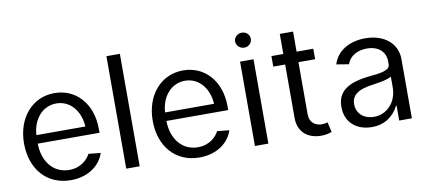

<svg xmlns="http://www.w3.org/2000/svg" viewBox="-68 -971 2728 1224"><g transform="rotate(-10 1296.5 -358.5)"><path d="M306 11C427 11 500 -57 522 -127L444 -135C427 -102 384 -55 307 -55C201 -55 138 -143 137 -255H537V-280C537 -444 436 -554 297 -554C152 -554 51 -435 51 -271C51 -105 150 11 306 11ZM138 -310C144 -414 210 -487 297 -487C387 -487 449 -412 455 -310Z M752 -728H665V0H752Z M1139 11C1260 11 1333 -57 1355 -127L1277 -135C1260 -102 1217 -55 1140 -55C1034 -55 971 -143 970 -255H1370V-280C1370 -444 1269 -554 1130 -554C985 -554 884 -435 884 -271C884 -105 983 11 1139 11ZM971 -310C977 -414 1043 -487 1130 -487C1220 -487 1282 -412 1288 -310Z M1498 0H1585V-546H1498ZM1489 -678C1489 -651 1513 -629 1540 -629C1569 -629 1591 -651 1591 -678C1591 -705 1569 -726 1540 -726C1513 -726 1489 -705 1489 -678Z M1778 -676V-546H1701V-478H1778V-131C1778 -43 1837 9 1926 9C1949 9 1970 6 1995 -3L1980 -68C1969 -64 1956 -62 1942 -62C1898 -62 1864 -90 1864 -139V-478H1972V-546H1864V-676Z M2255 11C2335 11 2395 -30 2428 -96H2432V0H2514V-384C2514 -484 2432 -554 2309 -554C2199 -554 2122 -500 2099 -422L2179 -409C2196 -459 2245 -488 2308 -488C2381 -488 2428 -447 2428 -384V-364C2428 -326 2370 -317 2288 -310C2144 -294 2084 -243 2084 -149C2084 -44 2160 11 2255 11ZM2167 -152C2167 -208 2205 -242 2310 -255C2360 -262 2404 -270 2428 -285V-216C2428 -118 2361 -51 2279 -51C2215 -51 2167 -90 2167 -152Z"/></g></svg>

Font: Wafeq
Style: Regular
Weight: 400
Designer: Rasmus Andersson & Azza Alameddine
Foundry: Google & TypeTogether
Version: Version 3.000;FEAKit 1.0